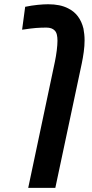

<svg xmlns="http://www.w3.org/2000/svg" viewBox="-20 -660 441 920"><path d="M115.2 240.2 243.2 -365.2Q248.5 -390.6 252 -418.5Q255.4 -446.3 255.4 -464.8Q255.4 -481.9 252.4 -494.1Q249.5 -506.3 242.2 -513.7Q229 -527.8 202.1 -527.8Q176.3 -527.8 151.9 -525.9Q127.4 -523.9 93.3 -518.6Q91.3 -518.6 89.6 -518.3Q87.9 -518.1 85.9 -517.6L100.6 -627.4Q131.3 -633.8 160.2 -636.7Q189 -639.6 210.9 -639.6Q239.3 -639.6 263.2 -634.8Q287.1 -629.9 306.2 -620.1Q335 -606 353.3 -581.5Q371.6 -557.1 379.9 -522.9Q382.3 -510.3 383.8 -496.1Q385.3 -481.9 385.3 -466.8Q385.3 -439.9 381.3 -411.1Q377.4 -382.3 371.6 -355L245.1 240.2Z"/></svg>

Font: Open Sans Condensed
Style: Italic
Weight: 400
Width: 3
Italic angle: -12°
Designer: Monotype Design Team
Foundry: Monotype Imaging Inc.
Version: Version 3.000